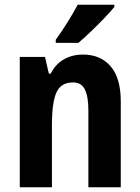

<svg xmlns="http://www.w3.org/2000/svg" viewBox="-20 -786 588 806"><path d="M328 -557Q402 -557 444.5 -507.5Q487 -458 487 -360V0H351V-323Q351 -380 336.5 -410Q322 -440 286 -440Q236 -440 217 -398Q198 -356 198 -261V0H63V-547H169L185 -477H193Q213 -517 248.5 -537Q284 -557 328 -557ZM460 -757Q445 -738 418.5 -710.5Q392 -683 362.5 -654.5Q333 -626 309 -606H214V-619Q240 -655 264 -693.5Q288 -732 306 -766H460Z"/></svg>

Font: Noto Sans Arabic Cond
Style: Bold
Weight: 700
Width: 3
Designer: Monotype Design Team, Nadine Chahine, Nizar Qandah and Khaled Hosny
Foundry: Monotype Imaging Inc.
Version: Version 2.012; ttfautohint (v1.8.4.7-5d5b)